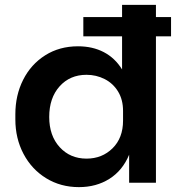

<svg xmlns="http://www.w3.org/2000/svg" viewBox="-20 -750 739 788"><path d="M43 -260V-281Q43 -359 75 -422.5Q107 -486 165.5 -523Q224 -560 300 -560Q360 -560 406 -536Q452 -512 481 -465V-601H322V-680H481V-730H620V-680H682V-601H620V0H510V-115Q483 -50 429 -16Q375 18 304 18Q229 18 169.5 -18.5Q110 -55 76.5 -118.5Q43 -182 43 -260ZM485 -255V-295Q485 -341 464.5 -374.5Q444 -408 409.5 -425.5Q375 -443 335 -443Q267 -443 224.5 -395.5Q182 -348 182 -270Q182 -193 225 -146Q268 -99 335 -99Q399 -99 442 -141.5Q485 -184 485 -255Z"/></svg>

Font: Sora-SIA SemiBold
Style: Regular
Weight: 600
Designer: Jonathan Barnbrook, Julián Moncada
Foundry: Barnbrook Fonts
Version: Version 2.000